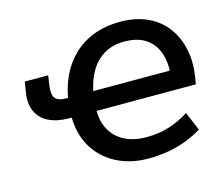

<svg xmlns="http://www.w3.org/2000/svg" viewBox="-102 -852 1166 998"><g transform="rotate(-15 481.0 -352.5)"><path d="M580 10Q483 10 408 -29.5Q333 -69 291 -140Q249 -211 249 -306L273 -299H235Q171 -299 126.5 -321Q82 -343 62.5 -385.5Q43 -428 53 -489L62 -543H188L180 -491Q173 -441 189 -422Q205 -403 246 -403H282L254 -381Q263 -452 290.5 -512.5Q318 -573 364 -618.5Q410 -664 474 -689.5Q538 -715 621 -715Q704 -715 766.5 -686Q829 -657 868 -605Q907 -553 921.5 -484Q936 -415 923 -336L917 -299H364L383 -301Q383 -239 409 -194Q435 -149 483.5 -124.5Q532 -100 599 -100Q667 -100 723 -118Q779 -136 829 -168L871 -68Q833 -44 788 -26.5Q743 -9 691 0.5Q639 10 580 10ZM615 -610Q550 -610 503.5 -581.5Q457 -553 429 -503Q401 -453 390 -389L364 -403H836L800 -352Q812 -430 795 -488Q778 -546 733 -578Q688 -610 615 -610Z"/></g></svg>

Font: Nunito Sans 12pt ExtraLight
Style: Italic
Weight: 200
Italic angle: -9°
Designer: Vernon Adams
Foundry: Vernon Adams
Version: Version 3.101;gftools[0.9.27]